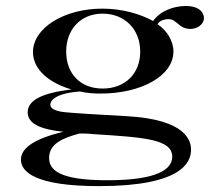

<svg xmlns="http://www.w3.org/2000/svg" viewBox="-20 -443 756 647"><path d="M341.6 164.4C179.2 164.4 145.5 129.7 145.5 89.1C145.5 41.6 190.1 22.8 247.5 6.9C263.4 6.9 276.2 6.9 293.1 8.9C465.3 19.8 560.4 25.7 560.4 85.1C560.4 127.7 509.9 164.4 341.6 164.4ZM325.7 -144.6C251.5 -144.6 203 -194.1 203 -269.3C203 -343.6 251.5 -397 325.7 -397C401 -397 452.5 -343.6 452.5 -269.3C452.5 -194.1 401 -144.6 325.7 -144.6ZM313.9 184.2C594.1 184.2 623.8 103 623.8 61.4C623.8 33.7 609.9 -40.6 406.9 -51.5C314.9 -56.4 219.8 -62.4 195 -65.3C162.4 -69.3 149.5 -79.2 149.5 -90.1C149.5 -94.1 150.5 -127.7 249.5 -134.7C274.3 -128.7 301 -127.7 318.8 -127.7C457.4 -127.7 564.4 -188.1 564.4 -269.3C564.4 -306.9 540.6 -341.6 510.9 -361.4C514.9 -367.3 518.8 -372.3 528.7 -375.2C577.2 -391.1 574.3 -345.5 621.8 -345.5C645.5 -345.5 667.3 -361.4 667.3 -382.2C667.3 -398 654.5 -422.8 605.9 -422.8C564.4 -422.8 519.8 -405.9 496 -372.3C452.5 -396 392.1 -413.9 324.8 -413.9C197 -413.9 91.1 -349.5 91.1 -267.3C91.1 -208.9 145.5 -163.4 220.8 -141.6C122.8 -129.7 73.3 -105.9 73.3 -64.4C73.3 -25.7 117.8 -6.9 193.1 1C99 23.8 50.5 54.5 50.5 95C50.5 135.6 98 184.2 313.9 184.2Z"/></svg>

Font: Biblismive
Style: Regular
Weight: 400
Designer: Susan Drake
Foundry: Susan Drake
Version: Version 1.0; ttfautohint (v1.8.4.7-5d5b)